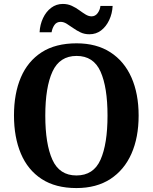

<svg xmlns="http://www.w3.org/2000/svg" viewBox="-20 -945 775 975"><path d="M368 10Q262 10 191.5 -36Q121 -82 86 -165Q51 -248 51 -359Q51 -470 86 -552Q121 -634 191.5 -679.5Q262 -725 369 -725Q470 -725 540.5 -679.5Q611 -634 647.5 -551.5Q684 -469 684 -358Q684 -247 647.5 -164.5Q611 -82 540.5 -36Q470 10 368 10ZM368 -54Q455 -54 490.5 -134Q526 -214 526 -358Q526 -502 490.5 -581.5Q455 -661 369 -661Q283 -661 246.5 -581.5Q210 -502 210 -358Q210 -214 246 -134Q282 -54 368 -54ZM434 -771Q409 -771 389 -780.5Q369 -790 351.5 -802.5Q334 -815 318.5 -824.5Q303 -834 288 -834Q267 -834 256 -817.5Q245 -801 242 -781H181Q183 -820 198.5 -853Q214 -886 240 -905.5Q266 -925 299 -925Q324 -925 344.5 -915.5Q365 -906 382 -893.5Q399 -881 414.5 -871.5Q430 -862 445 -862Q464 -862 476 -878.5Q488 -895 490 -915H552Q550 -876 534.5 -843Q519 -810 493.5 -790.5Q468 -771 434 -771Z"/></svg>

Font: Noto Serif Tamil SemiCondensed
Style: Bold Italic
Weight: 700
Width: 4
Italic angle: -12°
Designer: Indian Type Foundry, Tom Grace, and the Monotype Design Team
Foundry: Monotype Imaging Inc.
Version: Version 2.003; ttfautohint (v1.8.4.7-5d5b)